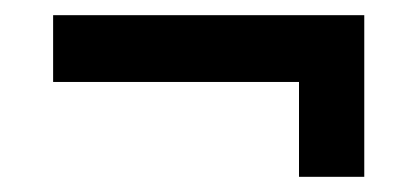

<svg xmlns="http://www.w3.org/2000/svg" viewBox="-20 -415 551 253"><path d="M50 -395H460V-182H374V-307H50Z"/></svg>

Font: Amaranth
Style: Regular
Weight: 400
Designer: Gesine Todt
Foundry: Gesine Todt
Version: Version 1.001